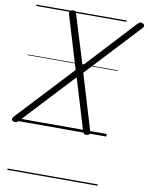

<svg xmlns="http://www.w3.org/2000/svg" viewBox="-159 -979 1109 1442"><g transform="rotate(10 396.0 -258.0)"><path d="M544 13Q529 15 522 10Q515 5 510 -10L392 -400L21 -2Q10 9 2 11.5Q-6 14 -18 9Q-26 6 -29.5 1Q-33 -4 -31.5 -11Q-30 -18 -21 -28L375 -453L254 -854Q249 -871 254.5 -879.5Q260 -888 274 -890Q288 -892 294 -887.5Q300 -883 305 -868L420 -495L771 -874Q782 -885 790.5 -888Q799 -891 810 -885Q817 -882 821 -877Q825 -872 823.5 -865Q822 -858 813 -848L435 -442L561 -24Q566 -6 561.5 2.5Q557 11 544 13ZM0 365H688V375H0ZM0 -20H688V0H0ZM0 -505H688V-500H0ZM0 -885H688V-875H0Z"/></g></svg>

Font: Playwrite DK Loopet Guides
Style: Regular
Weight: 400
Designer: Veronika Burian, José Scaglione
Foundry: TypeTogether
Version: Version 1.003